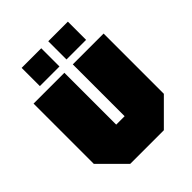

<svg xmlns="http://www.w3.org/2000/svg" viewBox="-204 -849 969 969"><g transform="rotate(-45 280.0 -365.0)"><path d="M530 -560V-130L400 0H160L30 -130V-560H250V-190H310V-560ZM115 -600V-730H255V-600ZM305 -600V-730H445V-600Z"/></g></svg>

Font: Tektur Condensed Black
Style: Regular
Weight: 900
Width: 3
Designer: Adam Jagosz
Foundry: Adam Jagosz
Version: Version 1.005;gftools[0.9.30]